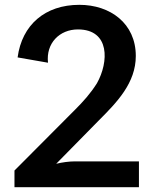

<svg xmlns="http://www.w3.org/2000/svg" viewBox="-20 -774 636 796"><path d="M292 -320 40 -67V2H556V-105H292C266 -105 238 -101 213 -95L389 -274C465 -350 543 -430 543 -542C543 -677 437 -754 309 -754C167 -754 71 -671 53 -536L179 -514C170 -595 227 -652 303 -652C437 -652 431 -516 382 -429C355 -386 324 -352 292 -320Z"/></svg>

Font: Bithumb Trading Sans Semibold
Style: Regular
Weight: 600
Designer: Ham Hyungwon
Foundry: Bithumb
Version: Version 0.500;FEAKit 1.0